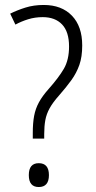

<svg xmlns="http://www.w3.org/2000/svg" viewBox="-20 -744 387 773"><path d="M112 -186V-209Q112 -249 117.5 -278Q123 -307 137 -332.5Q151 -358 176 -386Q216 -431 237 -467Q258 -503 258 -557Q258 -616 230 -645.5Q202 -675 152 -675Q121 -675 93.5 -666.5Q66 -658 42 -645L21 -689Q49 -703 82.5 -713.5Q116 -724 156 -724Q228 -724 269.5 -681Q311 -638 311 -561Q311 -515 299.5 -482.5Q288 -450 267.5 -421.5Q247 -393 218 -360Q193 -332 180 -308.5Q167 -285 162.5 -260.5Q158 -236 158 -204V-186ZM96 -39Q96 -87 136 -87Q177 -87 177 -39Q177 9 136 9Q96 9 96 -39Z"/></svg>

Font: Noto Sans Sinhala Condensed Light
Style: Regular
Weight: 300
Width: 3
Designer: Jelle Bosma - Monotype Design Team
Foundry: Monotype Imaging Inc.
Version: Version 2.006; ttfautohint (v1.8.4.7-5d5b)